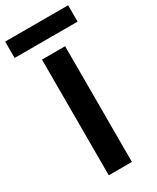

<svg xmlns="http://www.w3.org/2000/svg" viewBox="-291 -942 824 1006"><g transform="rotate(-30 120.5 -439.0)"><path d="M50 0V-700H190V0ZM-70 -779V-878H311V-779Z"/></g></svg>

Font: DM Sans 36pt ExtraBold
Style: Regular
Weight: 800
Designer: Colophon Foundry, Jonny Pinhorn
Foundry: Colophon Foundry
Version: Version 4.004;gftools[0.9.30]